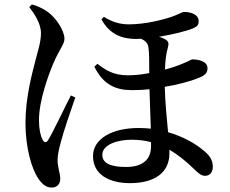

<svg xmlns="http://www.w3.org/2000/svg" viewBox="-20 -797 1040 867"><path d="M112 -765C134 -737 165 -691 165 -648C165 -606 150 -564 140 -524C125 -465 95 -357 95 -242C95 -129 123 -36 152 8C174 41 194 50 213 50C239 50 252 33 252 10C252 -15 240 -40 240 -75C240 -92 245 -121 254 -153C266 -201 300 -299 320 -357L300 -366C273 -314 217 -195 197 -164C189 -151 179 -152 172 -167C163 -184 156 -213 156 -254C156 -344 199 -459 221 -511C247 -573 271 -596 271 -622C271 -661 230 -719 196 -743C172 -760 149 -770 124 -777ZM662 -155V-137C662 -77 625 -43 549 -43C479 -43 442 -60 442 -98C442 -144 510 -166 574 -166C604 -166 633 -163 662 -155ZM420 -509 406 -496C447 -413 504 -390 576 -390C603 -390 628 -391 655 -394L661 -216C643 -218 624 -219 605 -219C489 -219 400 -172 400 -92C400 -8 474 30 567 30C684 30 745 -22 745 -104V-121C781 -100 818 -71 857 -33C873 -18 887 -3 906 -3C929 -3 941 -21 941 -44C941 -74 927 -96 896 -120C863 -148 808 -180 739 -200C733 -260 726 -333 724 -405C778 -414 836 -428 879 -446C908 -457 917 -470 917 -489C917 -525 864 -529 849 -529C844 -529 833 -521 808 -511C785 -501 756 -491 725 -483C726 -520 730 -556 738 -582C743 -600 742 -610 727 -619C719 -624 710 -628 698 -631C758 -641 823 -656 856 -671C869 -677 878 -685 877 -702C877 -732 842 -743 811 -743C802 -743 787 -732 752 -720C719 -709 637 -687 562 -687C521 -687 486 -698 449 -721L438 -710C474 -643 529 -621 596 -621L617 -622C632 -615 647 -605 650 -585C654 -560 654 -511 654 -467C628 -462 596 -457 558 -457C494 -457 458 -479 420 -509Z"/></svg>

Font: Noto Serif SC SemiBold
Style: Regular
Weight: 600
Designer: Ryoko NISHIZUKA 西塚涼子 (kana & ideographs); Frank Grießhammer (Latin, Greek & Cyrillic); Wenlong ZHANG 张文龙 (bopomofo); San
Foundry: Adobe
Version: Version 2.001;hotconv 1.1.0;makeotfexe 2.6.0